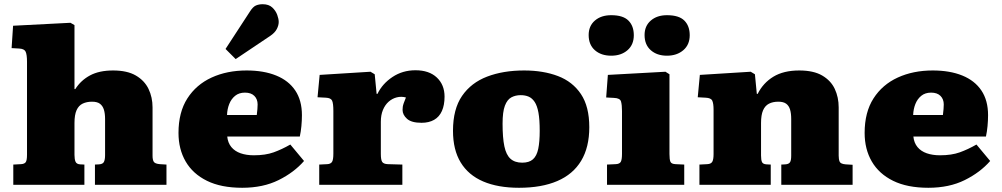

<svg xmlns="http://www.w3.org/2000/svg" viewBox="-20 -876 4748 910"><path d="M43 0V-96L80 -98Q96 -99 102 -107.5Q108 -116 108 -143V-583Q108 -617 101.5 -631Q95 -645 70 -646L35 -648L42 -754L314 -768L333 -757V-454H337Q363 -495 406.5 -518.5Q450 -542 516 -542Q583 -542 624 -518Q665 -494 684 -454.5Q703 -415 703 -367V-138Q703 -118 709 -109Q715 -100 737 -98L769 -96V0H430V-96L449 -97Q467 -98 472.5 -108.5Q478 -119 478 -141V-312Q478 -338 472.5 -356Q467 -374 454 -384Q441 -394 416 -394Q391 -394 372 -385Q353 -376 343 -354Q333 -332 333 -293V-142Q333 -121 338 -109.5Q343 -98 360 -97L380 -96V0Z M1128 14Q1028 14 961 -19Q894 -52 860 -110.5Q826 -169 826 -246Q826 -344 868 -409.5Q910 -475 983 -508.5Q1056 -542 1149 -542Q1230 -542 1289 -518Q1348 -494 1379.5 -447Q1411 -400 1411 -330Q1411 -305 1408.5 -278.5Q1406 -252 1401 -229H1057Q1060 -199 1076.5 -179Q1093 -159 1120.5 -149.5Q1148 -140 1183 -140Q1238 -140 1277 -154Q1316 -168 1356 -191L1421 -113Q1374 -59 1300.5 -22.5Q1227 14 1128 14ZM1056 -331H1197Q1199 -347 1200 -359Q1201 -371 1201 -381Q1201 -406 1185.5 -421.5Q1170 -437 1141 -437Q1113 -437 1094.5 -422Q1076 -407 1066.5 -383Q1057 -359 1056 -331ZM1097 -596 1049 -644 1165 -822Q1179 -844 1193 -850Q1207 -856 1225 -856Q1254 -856 1270.5 -840.5Q1287 -825 1294 -805.5Q1301 -786 1301 -772Q1301 -756 1292 -738.5Q1283 -721 1261 -706Z M1493 0V-96L1532 -98Q1547 -99 1553.5 -108.5Q1560 -118 1560 -148V-350Q1560 -386 1554 -399Q1548 -412 1524 -413L1485 -415L1495 -521L1736 -536L1756 -524L1765 -431H1769Q1792 -479 1840 -511Q1888 -543 1949 -543Q2014 -543 2050.5 -508.5Q2087 -474 2087 -418Q2087 -378 2074.5 -350Q2062 -322 2037.5 -308Q2013 -294 1978 -294Q1930 -294 1909 -313Q1888 -332 1888 -355Q1888 -363 1889 -370Q1890 -377 1893.5 -387Q1897 -397 1904 -414Q1882 -420 1860.5 -414.5Q1839 -409 1822 -394Q1805 -379 1795 -355Q1785 -331 1785 -299V-147Q1785 -118 1791.5 -108.5Q1798 -99 1817 -98L1887 -96V0Z M2440 14Q2340 14 2270 -16Q2200 -46 2163.5 -106Q2127 -166 2127 -256Q2127 -359 2170 -421.5Q2213 -484 2289 -513Q2365 -542 2464 -542Q2555 -542 2624.5 -515.5Q2694 -489 2733.5 -430Q2773 -371 2773 -273Q2773 -178 2734.5 -114Q2696 -50 2621.5 -18Q2547 14 2440 14ZM2455 -105Q2488 -105 2506 -121Q2524 -137 2531 -170.5Q2538 -204 2538 -256Q2538 -309 2532 -342Q2526 -375 2514 -393Q2502 -411 2485.5 -418Q2469 -425 2448 -425Q2423 -425 2403.5 -414.5Q2384 -404 2373 -375Q2362 -346 2362 -290Q2362 -223 2370.5 -182.5Q2379 -142 2399.5 -123.5Q2420 -105 2455 -105Z M2857 0V-96L2899 -98Q2917 -99 2922.5 -109.5Q2928 -120 2928 -147V-350Q2928 -378 2923.5 -394.5Q2919 -411 2890 -412L2853 -414L2861 -521L3134 -536L3153 -524V-146Q3153 -120 3157.5 -109.5Q3162 -99 3181 -98L3223 -96V0ZM3141 -612Q3094 -612 3064.5 -638Q3035 -664 3035 -710Q3035 -753 3064.5 -778.5Q3094 -804 3141 -804Q3198 -804 3223.5 -778.5Q3249 -753 3249 -709Q3249 -664 3218.5 -638Q3188 -612 3141 -612ZM2877 -612Q2829 -612 2799.5 -638Q2770 -664 2770 -710Q2770 -753 2799.5 -778.5Q2829 -804 2877 -804Q2933 -804 2958.5 -778.5Q2984 -753 2984 -709Q2984 -664 2954 -638Q2924 -612 2877 -612Z M3295 0V-96L3333 -98Q3350 -99 3356 -109.5Q3362 -120 3362 -146V-356Q3362 -385 3356 -398.5Q3350 -412 3324 -413L3287 -415L3297 -521L3538 -536L3558 -524L3567 -431H3571Q3597 -483 3645.5 -512.5Q3694 -542 3768 -542Q3836 -542 3877 -518Q3918 -494 3936.5 -454.5Q3955 -415 3955 -367V-138Q3955 -121 3959.5 -110Q3964 -99 3988 -97L4021 -95V0H3683V-96L3702 -97Q3718 -98 3724 -106.5Q3730 -115 3730 -138V-312Q3730 -339 3724.5 -357Q3719 -375 3706 -384.5Q3693 -394 3669 -394Q3643 -394 3624.5 -384.5Q3606 -375 3596.5 -353Q3587 -331 3587 -293V-139Q3587 -118 3591.5 -108Q3596 -98 3613 -97L3633 -96V0Z M4380 14Q4280 14 4213 -19Q4146 -52 4112 -110.5Q4078 -169 4078 -246Q4078 -344 4120 -409.5Q4162 -475 4235 -508.5Q4308 -542 4401 -542Q4482 -542 4541 -518Q4600 -494 4631.5 -447Q4663 -400 4663 -330Q4663 -305 4660.5 -278.5Q4658 -252 4653 -229H4309Q4312 -199 4328.5 -179Q4345 -159 4372.5 -149.5Q4400 -140 4435 -140Q4490 -140 4529 -154Q4568 -168 4608 -191L4673 -113Q4626 -59 4552.5 -22.5Q4479 14 4380 14ZM4308 -331H4449Q4451 -347 4452 -359Q4453 -371 4453 -381Q4453 -406 4437.5 -421.5Q4422 -437 4393 -437Q4365 -437 4346.5 -422Q4328 -407 4318.5 -383Q4309 -359 4308 -331Z"/></svg>

Font: Literata Variable Black
Style: Regular
Weight: 900
Designer: Latin by Veronika Burian and Jose Scaglione. Greek by Irene Vlachou. Cyrillic by Vera Evstafieva.
Foundry: TypeTogether
Version: Version 3.021